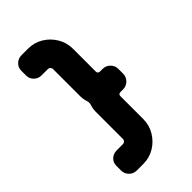

<svg xmlns="http://www.w3.org/2000/svg" viewBox="-213 -736 796 796"><g transform="rotate(-45 185.0 -338.0)"><path d="M330 -324Q330 -305 316.5 -291.5Q303 -278 284 -278H269Q256 -278 256 -266V-132Q256 -96 238 -66Q220 -36 190.5 -18Q161 0 124 0H86Q67 0 53.5 -13.5Q40 -27 40 -46V-74Q40 -93 53.5 -105.5Q67 -118 86 -118H124Q129 -118 133.5 -122.5Q138 -127 138 -132V-292Q138 -310 144 -328Q147 -339 144 -348Q138 -366 138 -384V-544Q138 -549 133.5 -553.5Q129 -558 124 -558H86Q67 -558 53.5 -571Q40 -584 40 -603V-630Q40 -650 53.5 -663Q67 -676 86 -676H124Q161 -676 190.5 -658Q220 -640 238 -610Q256 -580 256 -544V-411Q256 -398 269 -398H284Q303 -398 316.5 -384.5Q330 -371 330 -352Z"/></g></svg>

Font: Monomaniac One
Style: Regular
Weight: 400
Version: Version 1.000; ttfautohint (v1.8.3)